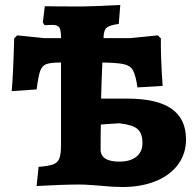

<svg xmlns="http://www.w3.org/2000/svg" viewBox="-20 -741 782 771"><path d="M727 -181Q727 -124 695 -80.5Q663 -37 605 -13.5Q547 10 471 10Q435 10 385 5Q374 4 346.5 2Q319 0 299 0Q233 0 127 6L135 -71Q175 -74 193.5 -81Q212 -88 218.5 -105Q225 -122 225 -157V-490Q183 -490 166 -483.5Q149 -477 141.5 -456.5Q134 -436 127 -382L27 -375Q33 -440 37 -587L49 -599L157 -588H225V-591Q225 -621 218 -631Q211 -641 190 -641L159 -640L152 -651L160 -716Q208 -715 308 -715Q340 -715 463 -721L457 -645Q421 -640 409 -630.5Q397 -621 396 -594V-588H504L614 -599L626 -587Q625 -515 633 -396L532 -390Q525 -438 514.5 -457.5Q504 -477 478.5 -483Q453 -489 391 -490Q387 -398 386 -345H491Q610 -345 668.5 -304.5Q727 -264 727 -181ZM552 -167Q552 -206 532 -223Q512 -240 459 -246L385 -241Q384 -206 384 -141Q384 -92 459 -92Q503 -92 527.5 -111.5Q552 -131 552 -167Z"/></svg>

Font: Alegreya ExtraBold
Style: Regular
Weight: 800
Designer: Juan Pablo del Peral
Foundry: Huerta Tipografica
Version: Version 2.007; ttfautohint (v1.6)